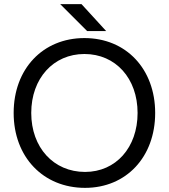

<svg xmlns="http://www.w3.org/2000/svg" viewBox="-20 -896 816 928"><path d="M391 12C590 12 730 -137 730 -350C730 -562 590 -712 388 -712C187 -712 46 -563 46 -350C46 -137 189 12 391 12ZM391 -65C239 -65 131 -183 131 -350C131 -517 238 -635 388 -635C539 -635 645 -517 645 -350C645 -183 540 -65 391 -65ZM401 -746H493L374 -876H271Z"/></svg>

Font: HB Figtree Prototype
Style: Regular
Weight: 400
Designer: Alfredo Marco Pradil
Foundry: Hanken Design Co.®
Version: Version 1.002;Glyphs 3.2 (3228)